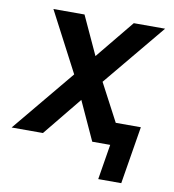

<svg xmlns="http://www.w3.org/2000/svg" viewBox="-89 -599 743 821"><g transform="rotate(10 282.5 -188.5)"><path d="M492 153 533 -97H424L338 -260L562 -530H426L289 -363L212 -530H77L213 -270L-11 0H125L262 -168L339 0H417L392 153Z"/></g></svg>

Font: Iosevka Sparkle Semibold
Style: Italic
Weight: 600
Italic angle: -9°
Designer: Belleve Invis
Foundry: Belleve Invis
Version: Version 4.5.0; ttfautohint (v1.8.3)